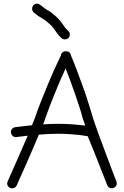

<svg xmlns="http://www.w3.org/2000/svg" viewBox="-20 -1016 685 1059"><path d="M298.8 -333Q351.6 -333 389.6 -329.6Q427.7 -326.2 450.2 -323.2Q445.3 -336.9 441.9 -347.7Q438.5 -358.4 435.5 -366.2Q429.7 -389.6 418.9 -423.3Q408.2 -457 395 -494.6Q381.8 -532.2 368.2 -569.8Q354.5 -607.4 341.8 -638.7Q327.1 -607.4 311 -569.8Q294.9 -532.2 279.8 -494.6Q264.6 -457 251.5 -422.9Q238.3 -388.7 230.5 -365.2Q228.5 -357.4 225.1 -349.1Q221.7 -340.8 217.8 -330.1Q256.8 -333 298.8 -333ZM488.3 -380.9Q493.2 -362.3 505.4 -328.1Q517.6 -293.9 532.2 -253.4Q546.9 -212.9 563 -170.9Q579.1 -128.9 591.8 -94.2Q604.5 -59.6 613.3 -37.6Q622.1 -15.6 622.1 -14.6Q624 -10.7 624 -4.9Q624 13.7 606.4 20.5Q603.5 22.5 596.7 22.5Q588.9 22.5 581.5 18.1Q574.2 13.7 571.3 4.9Q570.3 2 559.6 -24.9Q548.8 -51.8 533.7 -90.8Q518.6 -129.9 500 -176.3Q481.4 -222.7 463.9 -264.6Q444.3 -267.6 418.9 -271.5Q397.5 -273.4 366.7 -275.9Q335.9 -278.3 298.8 -278.3Q273.4 -278.3 246.6 -276.9Q219.7 -275.4 194.3 -273.4Q176.8 -231.4 156.2 -183.6Q135.7 -135.7 117.2 -94.7Q98.6 -53.7 85.9 -24.9Q73.2 3.9 72.3 6.8Q64.5 22.5 46.9 22.5Q40 22.5 36.1 20.5Q19.5 12.7 19.5 -4.9Q19.5 -9.8 22.5 -15.6Q22.5 -16.6 33.2 -40.5Q43.9 -64.5 60.1 -101.1Q76.2 -137.7 95.7 -182.1Q115.2 -226.6 132.8 -267.6Q105.5 -264.6 87.9 -262.2Q70.3 -259.8 67.4 -259.8Q56.6 -259.8 49.3 -266.6Q42 -273.4 40 -287.1Q40 -297.9 46.4 -305.2Q52.7 -312.5 63.5 -314.5Q65.4 -314.5 91.3 -317.9Q117.2 -321.3 156.2 -325.2Q164.1 -342.8 169.4 -357.4Q174.8 -372.1 178.7 -382.8Q187.5 -409.2 204.6 -452.6Q221.7 -496.1 241.2 -543.5Q260.7 -590.8 280.8 -635.3Q300.8 -679.7 315.4 -709Q317.4 -724.6 331.1 -731.4Q335 -733.4 343.8 -733.4Q351.6 -733.4 357.4 -730.5Q370.1 -723.6 372.1 -708Q384.8 -678.7 401.9 -633.8Q418.9 -588.9 436 -541.5Q453.1 -494.1 466.8 -450.7Q480.5 -407.2 488.3 -380.9ZM327.1 -880.9Q332 -873 337.9 -865.2Q343.8 -857.4 356.4 -845.7Q365.2 -837.9 365.2 -826.2Q365.2 -814.5 358.4 -807.6Q349.6 -798.8 337.9 -798.8Q327.1 -798.8 319.3 -805.7Q303.7 -820.3 295.9 -831.1Q288.1 -841.8 282.2 -850.6Q276.4 -858.4 270.5 -866.2Q264.6 -874 251 -885.7Q237.3 -898.4 228.5 -904.3Q219.7 -910.2 211.9 -915Q203.1 -919.9 192.9 -926.8Q182.6 -933.6 166 -947.3Q157.2 -956.1 157.2 -968.8Q157.2 -977.5 163.1 -986.3Q172.9 -996.1 184.6 -996.1Q191.4 -996.1 202.1 -989.3Q215.8 -977.5 224.1 -971.7Q232.4 -965.8 240.2 -960.9Q250 -956.1 260.3 -948.7Q270.5 -941.4 287.1 -926.8Q303.7 -911.1 312.5 -900.4Q321.3 -889.6 327.1 -880.9Z"/></svg>

Font: Coming Soon
Style: Regular
Weight: 400
Designer: Dathan Boardman
Foundry: Open Window
Version: Version 1.000